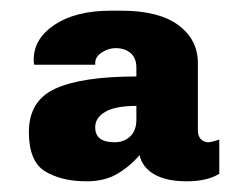

<svg xmlns="http://www.w3.org/2000/svg" viewBox="-20 -715 460 359"><path d="M350 -597V-471Q350 -460 356 -454.5Q362 -449 369 -449Q375 -449 390 -454V-390Q367 -376 329 -376Q291 -376 268.5 -389Q246 -402 241 -425Q222 -403 198.5 -389.5Q175 -376 142 -376Q95 -376 64.5 -394.5Q34 -413 34 -468Q34 -527 84 -549.5Q134 -572 235 -572V-589Q235 -606 224.5 -615.5Q214 -625 196 -625Q183 -625 170.5 -617Q158 -609 158 -597V-594H44Q43 -598 43 -603Q43 -643 82.5 -669Q122 -695 187 -695H207Q277 -695 313.5 -668Q350 -641 350 -597ZM158 -477Q158 -449 194 -449Q212 -449 223.5 -460Q235 -471 235 -491V-517Q196 -517 177 -506Q158 -495 158 -477Z"/></svg>

Font: Chivo Black
Style: Regular
Weight: 900
Designer: Hector Gatti
Foundry: Omnibus-Type
Version: Version 1.007